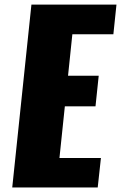

<svg xmlns="http://www.w3.org/2000/svg" viewBox="-20 -830 536 850"><path d="M34.2 0H412.6L426.8 -130.4H243.2L267.1 -359.4H402.8L417 -494.6H281.2L300.3 -678.2H481.9L495.6 -809.6H119.1Z"/></svg>

Font: Oswald
Style: Heavy
Weight: 800
Designer: Vernon Adams
Foundry: Vernon Adams
Version: 3.0; ttfautohint (v0.95.6-bc232) -l 8 -r 50 -G 200 -x 0 -w "